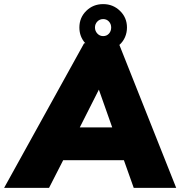

<svg xmlns="http://www.w3.org/2000/svg" viewBox="-73 -916 879 936"><path d="M531 -135H235L166 0H-53L337 -705H343Q314 -737 314 -782Q314 -830 347.5 -863Q381 -896 430 -896Q478 -896 512 -863Q546 -830 546 -782Q546 -757 536.5 -735Q527 -713 509 -697L786 0H579ZM390 -782Q390 -765 401.5 -752.5Q413 -740 430 -740Q447 -740 458 -752Q469 -764 469 -782Q469 -799 458 -811Q447 -823 430 -823Q413 -823 401.5 -811Q390 -799 390 -782ZM474 -295 409 -479 316 -295Z"/></svg>

Font: Nunito Sans Heavy Heavy
Style: Italic
Weight: 400
Italic angle: -4.541°
Designer: Vernon Adams
Foundry: Vernon Adams
Version: Version 2.002